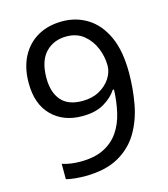

<svg xmlns="http://www.w3.org/2000/svg" viewBox="-110 -810 791 906"><g transform="rotate(-15 286.0 -357.0)"><path d="M520 -409Q520 -332 506.5 -257.5Q493 -183 457.5 -122.5Q422 -62 357.5 -26Q293 10 192 10Q172 10 145.5 7.5Q119 5 102 0V-75Q141 -62 190 -62Q260 -62 305.5 -85Q351 -108 378 -147.5Q405 -187 417 -239.5Q429 -292 431 -350H425Q403 -316 361.5 -291.5Q320 -267 255 -267Q163 -267 106.5 -323.5Q50 -380 50 -483Q50 -558 78.5 -612Q107 -666 158 -695Q209 -724 278 -724Q346 -724 401 -689.5Q456 -655 488 -585.5Q520 -516 520 -409ZM278 -650Q216 -650 176.5 -609Q137 -568 137 -484Q137 -415 170.5 -375.5Q204 -336 274 -336Q322 -336 357 -355.5Q392 -375 411.5 -405Q431 -435 431 -467Q431 -510 414 -552Q397 -594 363 -622Q329 -650 278 -650Z"/></g></svg>

Font: Noto Sans Tai Le
Style: Regular
Weight: 400
Designer: Monotype Design Team
Foundry: Monotype Imaging Inc.
Version: Version 2.002; ttfautohint (v1.8.4.7-5d5b)